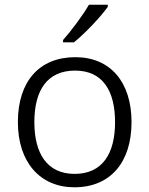

<svg xmlns="http://www.w3.org/2000/svg" viewBox="-20 -786 635 816"><path d="M438 -757V-766H358C333 -722 282 -654 248 -616V-606H294C343 -645 410 -717 438 -757ZM539 -267C539 -436 450 -543 300 -543C148 -543 56 -441 56 -267C56 -96 151 10 296 10C450 10 539 -97 539 -267ZM126 -267C126 -404 182 -486 299 -486C418 -486 469 -398 469 -267C469 -134 416 -47 297 -47C180 -47 126 -134 126 -267Z"/></svg>

Font: Noto Kufi Arabic Light
Style: Regular
Weight: 300
Designer: Monotype Design Team, David Williams, Khaled Hosny
Foundry: Google LLC
Version: Version 2.109